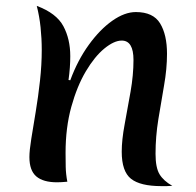

<svg xmlns="http://www.w3.org/2000/svg" viewBox="-20 -618 666 653"><path d="M219 -345Q244 -413 282 -465.5Q320 -518 362 -547.5Q404 -577 442 -577Q501 -577 524.5 -538.5Q548 -500 548 -435Q548 -384 538 -327.5Q528 -271 518.5 -212Q509 -153 509 -95Q509 -48 522.5 -25.5Q536 -3 566 14Q556 15 547 15Q538 15 529 15Q457 15 425.5 -10Q394 -35 394 -102Q394 -142 404 -195.5Q414 -249 424 -306Q434 -363 434 -414Q434 -480 394 -480Q368 -480 335 -453Q302 -426 272 -375.5Q242 -325 222.5 -254.5Q203 -184 203 -98Q203 -75 203.5 -50.5Q204 -26 209 0Q198 1 189.5 1.5Q181 2 174 2Q127 2 103.5 -18Q80 -38 80 -84Q80 -106 86.5 -146.5Q93 -187 101.5 -238Q110 -289 116 -343.5Q122 -398 122 -448Q122 -487 118 -525Q114 -563 105 -598Q172 -573 195.5 -529Q219 -485 219 -427Q219 -408 217.5 -387.5Q216 -367 213 -346Z"/></svg>

Font: Merienda Medium
Style: Regular
Weight: 500
Designer: Eduardo Rodriguez Tunni
Foundry: Eduardo Rodriguez Tunni
Version: Version 2.001; ttfautohint (v1.8.4.7-5d5b)